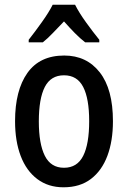

<svg xmlns="http://www.w3.org/2000/svg" viewBox="-20 -786 544 816"><path d="M460 -271Q460 -187 436.5 -124Q413 -61 366.5 -25.5Q320 10 250 10Q185 10 138.5 -25Q92 -60 68 -123Q44 -186 44 -271Q44 -402 96.5 -476Q149 -550 253 -550Q348 -550 404 -478.5Q460 -407 460 -271ZM145 -270Q145 -175 170.5 -124Q196 -73 252 -73Q308 -73 333.5 -123.5Q359 -174 359 -271Q359 -367 333.5 -416.5Q308 -466 252 -466Q196 -466 170.5 -416.5Q145 -367 145 -270ZM299 -766Q316 -732 346 -690.5Q376 -649 402 -617V-606H342Q320 -623 297.5 -646Q275 -669 252 -695Q227 -669 204.5 -645.5Q182 -622 162 -606H102V-617Q128 -650 158 -692Q188 -734 204 -766Z"/></svg>

Font: Noto Sans Hebrew Condensed Medium
Style: Regular
Weight: 500
Width: 3
Designer: Monotype Design Team
Foundry: Monotype Imaging Inc.
Version: Version 2.004; ttfautohint (v1.8.4.7-5d5b)